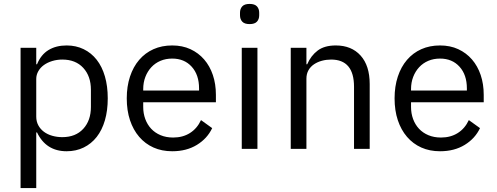

<svg xmlns="http://www.w3.org/2000/svg" viewBox="-20 -760 2536 980"><path d="M85 -516H165V-432H169Q189 -481 227.5 -504.5Q266 -528 320 -528Q368 -528 407 -509Q446 -490 473.5 -455Q501 -420 515.5 -370Q530 -320 530 -258Q530 -196 515.5 -146Q501 -96 473.5 -61Q446 -26 407 -7Q368 12 320 12Q215 12 169 -84H165V200H85ZM298 -60Q366 -60 405 -102.5Q444 -145 444 -214V-302Q444 -371 405 -413.5Q366 -456 298 -456Q271 -456 246.5 -448.5Q222 -441 204 -428Q186 -415 175.5 -396.5Q165 -378 165 -357V-165Q165 -140 175.5 -120.5Q186 -101 204 -87.5Q222 -74 246.5 -67Q271 -60 298 -60Z M859 12Q806 12 763.5 -7Q721 -26 690.5 -61.5Q660 -97 643.5 -146.5Q627 -196 627 -258Q627 -319 643.5 -369Q660 -419 690.5 -454.5Q721 -490 763.5 -509Q806 -528 859 -528Q911 -528 952 -509Q993 -490 1022 -456.5Q1051 -423 1066.5 -377Q1082 -331 1082 -276V-238H711V-214Q711 -181 721.5 -152.5Q732 -124 751.5 -103Q771 -82 799.5 -70Q828 -58 864 -58Q913 -58 949.5 -81Q986 -104 1006 -147L1063 -106Q1038 -53 985 -20.5Q932 12 859 12ZM859 -461Q826 -461 799 -449.5Q772 -438 752.5 -417Q733 -396 722 -367.5Q711 -339 711 -305V-298H996V-309Q996 -378 958.5 -419.5Q921 -461 859 -461Z M1254 -637Q1228 -637 1216.5 -649.5Q1205 -662 1205 -682V-695Q1205 -715 1216.5 -727.5Q1228 -740 1254 -740Q1280 -740 1291.5 -727.5Q1303 -715 1303 -695V-682Q1303 -662 1291.5 -649.5Q1280 -637 1254 -637ZM1214 -516H1294V0H1214Z M1464 0V-516H1544V-432H1548Q1567 -476 1601.5 -502Q1636 -528 1694 -528Q1774 -528 1820.5 -476.5Q1867 -425 1867 -331V0H1787V-317Q1787 -456 1670 -456Q1646 -456 1623.5 -450Q1601 -444 1583 -432Q1565 -420 1554.5 -401.5Q1544 -383 1544 -358V0Z M2226 12Q2173 12 2130.5 -7Q2088 -26 2057.5 -61.5Q2027 -97 2010.5 -146.5Q1994 -196 1994 -258Q1994 -319 2010.5 -369Q2027 -419 2057.5 -454.5Q2088 -490 2130.5 -509Q2173 -528 2226 -528Q2278 -528 2319 -509Q2360 -490 2389 -456.5Q2418 -423 2433.5 -377Q2449 -331 2449 -276V-238H2078V-214Q2078 -181 2088.5 -152.5Q2099 -124 2118.5 -103Q2138 -82 2166.5 -70Q2195 -58 2231 -58Q2280 -58 2316.5 -81Q2353 -104 2373 -147L2430 -106Q2405 -53 2352 -20.5Q2299 12 2226 12ZM2226 -461Q2193 -461 2166 -449.5Q2139 -438 2119.5 -417Q2100 -396 2089 -367.5Q2078 -339 2078 -305V-298H2363V-309Q2363 -378 2325.5 -419.5Q2288 -461 2226 -461Z"/></svg>

Font: IBM Plex Sans Devanagari
Style: Regular
Weight: 400
Designer: Mike Abbink, Paul van der Laan, Pieter van Rosmalen, Erin McLaughlin
Foundry: Bold Monday
Version: Version 1.1